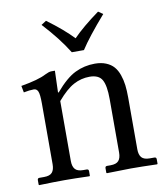

<svg xmlns="http://www.w3.org/2000/svg" viewBox="-75 -709 672 775"><g transform="rotate(-10 260.5 -322.0)"><path d="M246.1 -503.4Q209 -564 145 -633.3L165.5 -646.5Q231.9 -597.7 271 -556.2Q311.5 -597.7 378.9 -646.5L397.9 -633.3Q327.6 -552.7 295.9 -503.4ZM363.8 -71.8V-290.5Q363.8 -346.2 350.3 -369.9Q336.9 -393.6 299.3 -393.6Q264.6 -393.6 233.6 -377Q202.6 -360.4 166 -317.4V-71.8Q166 -49.3 175.8 -38.1Q185.5 -26.9 209 -26.9H223.1Q231.4 -26.9 231.4 -18.6V0L229.5 2Q167 0 127 0Q86.4 0 23.4 2L21.5 0V-18.6Q21.5 -26.9 29.3 -26.9H48.3Q72.3 -26.9 81.8 -38.1Q91.3 -49.3 91.3 -71.8V-320.8Q91.3 -358.4 85.9 -370.4Q80.6 -382.3 68.8 -382.3Q51.3 -382.3 27.3 -377.4L22 -404.8Q93.8 -417 125 -433.6Q141.6 -441.9 150.9 -441.9H166L163.1 -353H166Q210.4 -405.3 248.3 -423.6Q286.1 -441.9 329.1 -441.9Q355.5 -441.9 375 -433.8Q394.5 -425.8 406.5 -412.1Q418.5 -398.4 425.8 -377.7Q433.1 -356.9 435.8 -334.7Q438.5 -312.5 438.5 -283.7V-71.8Q438.5 -49.3 448.2 -38.1Q458 -26.9 481.4 -26.9H500.5Q508.8 -26.9 508.8 -18.6V0L506.8 2Q441.4 0 399.4 0L300.8 2L298.8 0V-18.6Q298.8 -26.9 306.6 -26.9H320.8Q344.7 -26.9 354.2 -38.1Q363.8 -49.3 363.8 -71.8Z"/></g></svg>

Font: Libertinage
Style: l
Weight: 400
Designer: OSP
Foundry: OSP
Version: Version 1.0; 2008; OFL relea